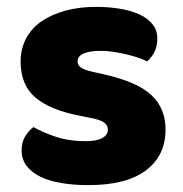

<svg xmlns="http://www.w3.org/2000/svg" viewBox="-20 -522 532 559"><path d="M462 -145Q462 -69 405 -26Q348 17 237 17Q195 17 159 11Q123 5 97.5 -7.5Q72 -20 57.5 -39Q43 -58 43 -84Q43 -108 53 -124.5Q63 -141 77 -152Q106 -136 143.5 -123.5Q181 -111 230 -111Q261 -111 277.5 -120Q294 -129 294 -144Q294 -158 282 -166Q270 -174 242 -179L212 -185Q125 -202 82.5 -238.5Q40 -275 40 -343Q40 -380 56 -410Q72 -440 101 -460Q130 -480 170.5 -491Q211 -502 260 -502Q297 -502 329.5 -496.5Q362 -491 386 -480Q410 -469 424 -451.5Q438 -434 438 -410Q438 -387 429.5 -370.5Q421 -354 408 -343Q400 -348 384 -353.5Q368 -359 349 -363.5Q330 -368 310.5 -371Q291 -374 275 -374Q242 -374 224 -366.5Q206 -359 206 -343Q206 -332 216 -325Q226 -318 254 -312L285 -305Q381 -283 421.5 -244.5Q462 -206 462 -145Z"/></svg>

Font: BALOOCHETTANREGULAR
Style: Book
Weight: 400
Designer: Maithili Shingre and Ek Type
Foundry: Ek Type
Version: Version 1.100;PS 1.000;hotconv 1.0.88;makeotf.lib2.5.647800;